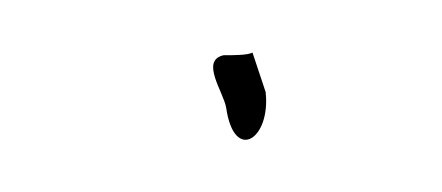

<svg xmlns="http://www.w3.org/2000/svg" viewBox="-20 -340 168 73"><path d="M65 -319C56 -317 65 -305 66 -299C69 -278 83 -287 81 -305L76 -320C74 -319 69 -319 65 -319Z"/></svg>

Font: Stray Cat
Style: ExLtExt
Weight: 200
Version: Version 1.0